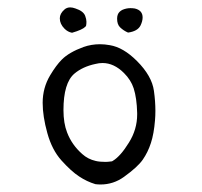

<svg xmlns="http://www.w3.org/2000/svg" viewBox="-20 -512 540 514"><path d="M340.8 -489.3Q334.5 -490.2 329.1 -490.2Q317.9 -490.2 307.1 -485.4Q302.7 -482.9 299.8 -480Q293.5 -473.6 293.5 -461.9Q293.5 -446.8 301.3 -439Q311 -429.7 322.8 -424.8Q348.1 -428.2 356 -443.4Q361.8 -455.1 361.8 -465.3Q361.8 -484.4 340.8 -489.3ZM210.4 -442.9Q211.4 -447.3 211.4 -453.9Q211.4 -460.4 208 -469.7Q203.1 -482.4 182.1 -489.3Q174.3 -492.2 168 -492.2Q158.7 -492.2 152.3 -486.3Q140.1 -475.6 140.1 -462.9Q140.1 -447.8 152.8 -435.1Q161.6 -426.3 172.9 -424.3Q200.2 -432.1 208.5 -440.4ZM279.8 -80.1Q268.1 -78.6 262.7 -78.6Q246.6 -78.6 236.3 -81.1Q215.3 -85.9 200.2 -99.6Q172.4 -124 159.7 -157.2Q149.9 -182.1 149.9 -217.3Q149.9 -290 179.2 -314.9Q201.2 -333.5 235.4 -340.8Q245.1 -343.3 254.4 -343.3Q285.2 -343.3 312 -316.4Q330.6 -297.9 337.9 -275.4Q346.2 -249.5 347.2 -209.5Q347.2 -207.5 347.2 -205.6Q347.2 -165.5 325.2 -130.4Q302.7 -93.8 282.2 -81.5ZM249 -18.1Q283.7 -18.1 312 -38.6Q348.6 -64.9 362.3 -84.7Q376 -104.5 384 -129.2Q392.1 -153.8 395 -190.4Q396 -202.6 396 -215.3Q396 -240.7 392.1 -268.6Q386.7 -308.6 346.7 -348.6Q310.1 -385.3 273.9 -391.1Q260.3 -393.6 247.6 -393.6Q224.6 -393.6 203.6 -386.2Q165 -372.1 145.5 -352.5Q130.4 -337.4 114.3 -310.5Q94.2 -276.9 94.2 -236.8Q94.2 -200.7 106.7 -155.8Q119.1 -110.8 144.5 -82.5Q170.9 -53.2 191.9 -39.6Q212.4 -25.9 235.4 -19Q242.2 -18.1 249 -18.1Z"/></svg>

Font: NaikaiFont
Style: ExtraLight
Weight: 200
Version: Version 1.89